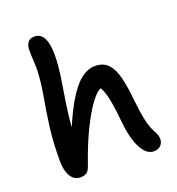

<svg xmlns="http://www.w3.org/2000/svg" viewBox="-138 -872 916 995"><g transform="rotate(-20 320.0 -374.5)"><path d="M138 8Q116 8 100 -5.5Q84 -19 75 -45.5Q66 -72 66 -111Q66 -212 76.5 -292.5Q87 -373 99 -439Q111 -505 115 -560Q118 -593 116.5 -619.5Q115 -646 114 -668.5Q113 -691 114 -711Q115 -730 126 -745Q137 -760 162 -760Q187 -760 203 -742.5Q219 -725 225.5 -686Q232 -647 227 -579Q222 -524 210.5 -458Q199 -392 189.5 -315.5Q180 -239 181 -149L155 -181Q201 -301 242.5 -373Q284 -445 323.5 -477Q363 -509 404 -509Q451 -509 477 -480.5Q503 -452 516 -398Q529 -344 536 -268Q543 -207 550 -171Q557 -135 565.5 -114Q574 -93 583 -77Q588 -68 591 -58Q594 -48 594 -38Q594 -17 580 -3Q566 11 542 11Q513 11 491 -15.5Q469 -42 455.5 -86.5Q442 -131 437 -183Q431 -245 425 -283.5Q419 -322 412 -346.5Q405 -371 394 -390Q375 -386 341.5 -342.5Q308 -299 269.5 -221Q231 -143 193 -33Q184 -8 171 0Q158 8 138 8Z"/></g></svg>

Font: Shantell Sans Medium
Style: Regular
Weight: 500
Designer: Stephen Nixon, Anya Danilova, Shantell Martin
Foundry: Arrow Type
Version: Version 1.011;[c5ecc13dd]